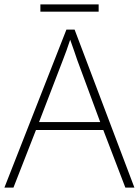

<svg xmlns="http://www.w3.org/2000/svg" viewBox="-20 -850 630 870"><path d="M427 -830H163V-797H427ZM548 0H589L318 -716H281L0 0H41L143 -261H448ZM330 -578 434 -297H157L265 -578C275 -604 288 -638 298 -670C310 -636 323 -600 330 -578Z"/></svg>

Font: Noto Sans Canadian Aboriginal ExtraLight
Style: Regular
Weight: 200
Designer: Monotype Design Team, Typotheque's Kevin King
Foundry: Monotype Imaging Inc.
Version: Version 2.004